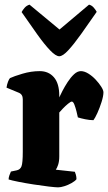

<svg xmlns="http://www.w3.org/2000/svg" viewBox="-20 -806 465 826"><path d="M230 0Q219 0 189.5 -3.5Q160 -7 124.5 -12.5Q89 -18 59 -24Q29 -30 17 -34Q17 -42 20.5 -52Q24 -62 27 -68L51 -73Q67 -76 72.5 -90.5Q78 -105 78 -153V-379Q78 -400 61 -407L8 -429Q10 -443 14.5 -454.5Q19 -466 23 -470Q40 -478 77 -489Q114 -500 151 -500Q189 -500 212 -473.5Q235 -447 235 -394V-387Q239 -396 248.5 -414.5Q258 -433 271 -453Q284 -473 298.5 -486.5Q313 -500 328 -500Q343 -500 360 -489.5Q377 -479 391.5 -463.5Q406 -448 415.5 -433Q425 -418 425 -409Q425 -393 417 -367.5Q409 -342 399 -320Q389 -298 382 -289Q366 -289 346.5 -293Q327 -297 315 -301Q313 -311 309 -327Q305 -343 300 -356Q295 -369 289 -369Q284 -369 272.5 -359.5Q261 -350 250 -338.5Q239 -327 235 -322V-133Q235 -112 230 -97Q225 -82 220 -76L302 -67Q304 -63 306.5 -54Q309 -45 309 -35Q303 -27 288 -18.5Q273 -10 257 -5Q241 0 230 0ZM235 -564Q220 -564 195.5 -589.5Q171 -615 140 -658.5Q109 -702 73 -754Q77 -762 85.5 -772Q94 -782 107 -786L236 -679L363 -786Q375 -783 383.5 -773Q392 -763 396 -755Q360 -703 329 -659.5Q298 -616 274 -590Q250 -564 235 -564Z"/></svg>

Font: Texturina 72pt Black
Style: Regular
Weight: 900
Designer: Guillermo Torres Carreño
Foundry: Omnibus-Type
Version: Version 1.002; ttfautohint (v1.8.3)